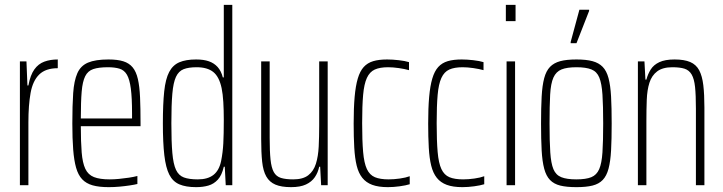

<svg xmlns="http://www.w3.org/2000/svg" viewBox="-20 -763 2979 791"><path d="M62 0V-510H89L93 -411H97Q105 -454 121.5 -477Q138 -500 162.5 -509Q187 -518 218 -518V-482Q168 -482 141.5 -456Q115 -430 106 -380Q97 -330 97 -259V0Z M428 8Q388 8 361.5 0.5Q335 -7 318.5 -24.5Q302 -42 293.5 -72Q285 -102 281.5 -147Q278 -192 278 -254Q278 -329 281.5 -379.5Q285 -430 298.5 -461Q312 -492 342.5 -505Q373 -518 427 -518Q464 -518 488 -510.5Q512 -503 526.5 -485.5Q541 -468 548 -437.5Q555 -407 557 -362Q559 -317 559 -256V-243H313Q313 -178 316.5 -135Q320 -92 331.5 -67.5Q343 -43 367 -33.5Q391 -24 432 -24Q450 -24 470.5 -26Q491 -28 511 -31Q531 -34 546 -38V-5Q534 -2 514 1Q494 4 472 6Q450 8 428 8ZM524 -256V-296Q524 -360 519 -398Q514 -436 503 -455Q492 -474 472.5 -480Q453 -486 425 -486Q387 -486 364.5 -478.5Q342 -471 331 -449Q320 -427 316.5 -385.5Q313 -344 313 -275H543Z M788 8Q746 8 719 -3.5Q692 -15 677.5 -43.5Q663 -72 657 -123.5Q651 -175 651 -255Q651 -335 656.5 -386.5Q662 -438 677 -466.5Q692 -495 719 -506.5Q746 -518 788 -518Q819 -518 840.5 -510.5Q862 -503 876.5 -487Q891 -471 898 -444H902V-743H937V0H910L906 -76H902Q894 -41 877.5 -23Q861 -5 838.5 1.5Q816 8 788 8ZM795 -24Q836 -24 859.5 -42.5Q883 -61 891 -100Q898 -135 900 -172.5Q902 -210 902 -269Q902 -309 900 -342.5Q898 -376 893 -400Q883 -447 858.5 -466.5Q834 -486 790 -486Q757 -486 736.5 -478Q716 -470 705 -446.5Q694 -423 690 -377Q686 -331 686 -255Q686 -179 690 -133Q694 -87 705 -63.5Q716 -40 737.5 -32Q759 -24 795 -24Z M1179 8Q1139 8 1114.5 -2.5Q1090 -13 1077 -36Q1064 -59 1060 -97Q1056 -135 1056 -190V-510H1091V-195Q1091 -140 1094.5 -106Q1098 -72 1108 -54Q1118 -36 1137.5 -30Q1157 -24 1188 -24Q1228 -24 1250 -41Q1272 -58 1281.5 -88.5Q1291 -119 1293 -159.5Q1295 -200 1295 -246V-510H1330V0H1303L1299 -76H1295Q1290 -52 1277 -33Q1264 -14 1240.5 -3Q1217 8 1179 8Z M1578 8Q1539 8 1513.5 -1.5Q1488 -11 1472.5 -30.5Q1457 -50 1449.5 -80.5Q1442 -111 1439.5 -154.5Q1437 -198 1437 -254Q1437 -318 1441 -363.5Q1445 -409 1454 -439.5Q1463 -470 1478.5 -487Q1494 -504 1517.5 -511Q1541 -518 1575 -518Q1597 -518 1623 -515Q1649 -512 1665 -507V-474Q1647 -479 1623 -482.5Q1599 -486 1579 -486Q1545 -486 1524 -476.5Q1503 -467 1491.5 -442Q1480 -417 1476 -372Q1472 -327 1472 -256Q1472 -183 1476 -137Q1480 -91 1491.5 -66.5Q1503 -42 1524.5 -33Q1546 -24 1581 -24Q1603 -24 1627.5 -27.5Q1652 -31 1668 -37V-4Q1652 1 1626.5 4.5Q1601 8 1578 8Z M1885 8Q1846 8 1820.5 -1.5Q1795 -11 1779.5 -30.5Q1764 -50 1756.5 -80.5Q1749 -111 1746.5 -154.5Q1744 -198 1744 -254Q1744 -318 1748 -363.5Q1752 -409 1761 -439.5Q1770 -470 1785.5 -487Q1801 -504 1824.5 -511Q1848 -518 1882 -518Q1904 -518 1930 -515Q1956 -512 1972 -507V-474Q1954 -479 1930 -482.5Q1906 -486 1886 -486Q1852 -486 1831 -476.5Q1810 -467 1798.5 -442Q1787 -417 1783 -372Q1779 -327 1779 -256Q1779 -183 1783 -137Q1787 -91 1798.5 -66.5Q1810 -42 1831.5 -33Q1853 -24 1888 -24Q1910 -24 1934.5 -27.5Q1959 -31 1975 -37V-4Q1959 1 1933.5 4.5Q1908 8 1885 8Z M2064 -676V-743H2104V-676ZM2067 0V-510H2102V0Z M2355 8Q2314 8 2288 1.5Q2262 -5 2246 -21.5Q2230 -38 2222 -68Q2214 -98 2211.5 -143.5Q2209 -189 2209 -254Q2209 -319 2211.5 -365Q2214 -411 2222 -441Q2230 -471 2246 -487.5Q2262 -504 2288 -511Q2314 -518 2355 -518Q2395 -518 2421 -511Q2447 -504 2463 -487.5Q2479 -471 2487 -441Q2495 -411 2497.5 -365Q2500 -319 2500 -254Q2500 -189 2497.5 -143.5Q2495 -98 2487 -68Q2479 -38 2463 -21.5Q2447 -5 2421 1.5Q2395 8 2355 8ZM2354 -24Q2394 -24 2416 -33Q2438 -42 2448.5 -66Q2459 -90 2462 -135.5Q2465 -181 2465 -254Q2465 -327 2462 -373Q2459 -419 2449 -443.5Q2439 -468 2416.5 -477Q2394 -486 2355 -486Q2316 -486 2293.5 -477Q2271 -468 2260 -443.5Q2249 -419 2246.5 -373Q2244 -327 2244 -254Q2244 -181 2247 -135.5Q2250 -90 2260 -66Q2270 -42 2292.5 -33Q2315 -24 2354 -24ZM2331 -585V-590L2367 -723H2407V-718L2355 -585Z M2608 0V-510H2635L2639 -435H2643Q2649 -458 2661 -477Q2673 -496 2696.5 -507Q2720 -518 2759 -518Q2799 -518 2823.5 -507.5Q2848 -497 2860.5 -473.5Q2873 -450 2877.5 -412Q2882 -374 2882 -320V0H2847V-315Q2847 -371 2843.5 -404.5Q2840 -438 2829.5 -456Q2819 -474 2800 -480Q2781 -486 2750 -486Q2710 -486 2687.5 -469Q2665 -452 2655.5 -422Q2646 -392 2644.5 -351.5Q2643 -311 2643 -264V0Z"/></svg>

Font: Saira ExtraCondensed Thin
Style: Regular
Weight: 250
Width: 2
Designer: Hector Gatti with collaboration of the Omnibus-Type team
Foundry: Omnibus-Type
Version: Version 1.101